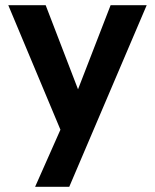

<svg xmlns="http://www.w3.org/2000/svg" viewBox="-20 -520 596 740"><path d="M212.9 -20.1 11.9 -500H156L280.7 -175.8L406.3 -500H545.4L246.9 200H115.3Z"/></svg>

Font: AF Albert Sans Medium
Style: Regular
Weight: 500
Designer: Andreas Rasmussen
Foundry: a.Foundry
Version: Version 1.300;Glyphs 3.2 (3231)